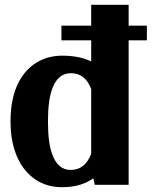

<svg xmlns="http://www.w3.org/2000/svg" viewBox="-20 -770 632 800"><path d="M24 -258C24 -180 45 -113 80 -67C113 -24 164 10 238 10C298 10 337 -5 369 -27L375 0H516V-602H592V-663H516V-750H360V-663H236V-602H360V-514C331 -528 293 -538 239 -538C205 -538 175 -531 148 -518C65 -477 24 -385 24 -268ZM180 -256V-270C180 -377 203 -465 275 -465C318 -465 344 -441 360 -399V-129C344 -88 318 -62 274 -62C204 -62 180 -149 180 -256Z"/></svg>

Font: Aerodynamic
Style: Bd
Weight: 500
Designer: Google
Version: Version 2.000980; 2014